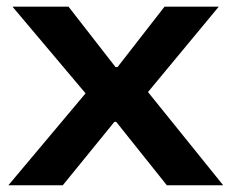

<svg xmlns="http://www.w3.org/2000/svg" viewBox="-20 -552 690 572"><path d="M4.9 0 234.9 -273.9 17.1 -532.2H184.1L324.2 -352.1H330.1L470.2 -532.2H631.8L420.9 -277.8L645 0H477.1L326.2 -189H320.8L167 0Z"/></svg>

Font: Lumene Sans Expanded
Style: Bold
Weight: 600
Width: 7
Designer: Deni Anggara
Version: Version 1.003;Glyphs 3.1.2 (3151)